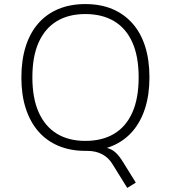

<svg xmlns="http://www.w3.org/2000/svg" viewBox="-20 -733 839 943"><path d="M605 190 533 74Q514 42 482.5 25Q451 8 408 8L448 -12Q484 -12 507 -6Q530 0 548 16.5Q566 33 585 64L647 164ZM399 8Q326 8 267.5 -16.5Q209 -41 168.5 -87.5Q128 -134 106.5 -200.5Q85 -267 85 -352Q85 -437 106 -504Q127 -571 167.5 -617.5Q208 -664 266.5 -688.5Q325 -713 399 -713Q474 -713 532 -688.5Q590 -664 631 -617.5Q672 -571 693 -504.5Q714 -438 714 -353Q714 -268 692.5 -201Q671 -134 630.5 -87.5Q590 -41 532 -16.5Q474 8 399 8ZM399 -41Q482 -41 540.5 -76Q599 -111 630 -180.5Q661 -250 661 -353Q661 -456 630 -525Q599 -594 540.5 -629Q482 -664 399 -664Q317 -664 259 -629Q201 -594 170 -525Q139 -456 139 -353Q139 -251 170 -181.5Q201 -112 259 -76.5Q317 -41 399 -41Z"/></svg>

Font: Nunito Sans 7pt ExtraLight
Style: Regular
Weight: 250
Designer: Vernon Adams
Foundry: Vernon Adams
Version: Version 3.101;gftools[0.9.27]